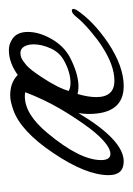

<svg xmlns="http://www.w3.org/2000/svg" viewBox="47 -346 299 433"><g transform="rotate(-90 196.5 -129.5)"><path d="M49 0Q18 0 18 -34Q18 -85 68 -159Q117 -232 165 -249Q174 -252 182 -254Q190 -256 198 -256Q227 -256 244 -239Q272 -259 300 -259Q312 -259 322 -253Q341 -243 341 -216Q341 -191 325.5 -163.5Q310 -136 285 -122Q266 -112 249 -107Q232 -102 218 -102Q214 -102 209.5 -102.5Q205 -103 201 -104Q194 -80 194 -62Q194 -21 231 -21Q266 -21 310 -50Q324 -59 343.5 -75.5Q363 -92 375 -107Q383 -117 389 -117Q393 -117 393 -113Q393 -113 391 -107Q366 -69 316 -35Q263 0 219 0Q156 0 156 -79Q156 -84 156.5 -90Q157 -96 158 -102Q97 0 49 0ZM208 -124Q215 -120 226 -120Q250 -120 277 -135Q295 -145 304 -165Q313 -185 313 -203Q313 -216 308 -224.5Q303 -233 293 -233Q291 -233 288.5 -232.5Q286 -232 283 -231Q276 -228 266 -219.5Q256 -211 239 -185Q214 -147 208 -124ZM66 -30Q77 -30 92 -42.5Q107 -55 123 -76Q147 -108 168 -144Q189 -180 205 -222Q202 -223 196 -223Q155 -223 113 -172Q52 -99 52 -51Q52 -30 66 -30Z"/></g></svg>

Font: Corinthia
Style: Regular
Weight: 400
Designer: Robert E. Leuschke
Foundry: Robert E. Leuschke
Version: Version 1.013; ttfautohint (v1.8.3)